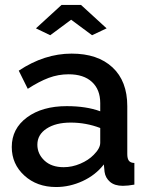

<svg xmlns="http://www.w3.org/2000/svg" viewBox="-20 -750 604 780"><path d="M126 -634.8 230 -730H309.1L413.1 -634.8L354 -606.9L269 -669.9L184.1 -606.9ZM27.8 -152.8Q27.8 -227.5 89.8 -273.2Q151.9 -318.8 251 -318.8Q330.6 -318.8 387.2 -297.9V-331.1Q387.2 -386.2 353.5 -417.2Q319.8 -448.2 258.8 -448.2Q216.8 -448.2 177.7 -433.6Q138.7 -418.9 92.8 -389.2L56.2 -462.9Q160.2 -532.2 271 -532.2Q377 -532.2 437 -476.3Q497.1 -420.4 497.1 -318.8V-124Q497.1 -105.5 503.7 -96.9Q510.3 -88.4 525.9 -87.9V0Q499.5 4.9 479 4.9Q445.8 4.9 427 -11.2Q408.2 -27.3 404.8 -51.8L401.9 -82Q368.2 -38.6 315.7 -14.4Q263.2 9.8 208 9.8Q129.9 9.8 78.9 -36.9Q27.8 -83.5 27.8 -152.8ZM360.8 -121.1Q387.2 -147.5 387.2 -169.9V-230Q329.6 -252 267.1 -252Q206.5 -252 169.2 -227.5Q131.8 -203.1 131.8 -162.1Q131.8 -125 160.4 -97.9Q189 -70.8 238.8 -70.8Q272.9 -70.8 306.2 -85Q339.4 -99.1 360.8 -121.1Z"/></svg>

Font: Rawline SemiBold
Style: Regular
Weight: 600
Designer: Matt McInerney, Pablo Impallari, Rodrigo Fuenzalida
Foundry: Matt McInerney, Pablo Impallari, Rodrigo Fuenzalida
Version: Version 4.020;PS 004.020;hotconv 1.0.88;makeotf.lib2.5.64775